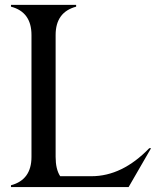

<svg xmlns="http://www.w3.org/2000/svg" viewBox="-20 -757 636 777"><path d="M24.4 0V-7.3Q107.4 -29.3 107.4 -122.1V-615.2Q107.4 -708.5 24.4 -730V-737.3H288.1V-730Q205.1 -708 205.1 -615.2V-122.1Q205.1 -71.8 223.6 -43.9H350.1Q474.6 -43.9 584 -157.2H591.3L500.5 0Z"/></svg>

Font: Modern Antiqua
Style: Book
Weight: 400
Designer: Wojciech Kalinowski "wmk69" (wmk69@o2.pl)
Foundry: Wojciech Kalinowski "wmk69" (wmk69@o2.pl)
Version: Version 3.1.0; 2021-05-28